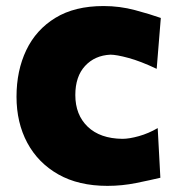

<svg xmlns="http://www.w3.org/2000/svg" viewBox="-20 -603 586 636"><path d="M335.9 12.7Q240.2 12.7 173.1 -25.4Q106 -63.5 70.3 -130.1Q34.7 -196.8 34.7 -282.7Q34.7 -369.1 67.1 -437Q99.6 -504.9 163.6 -543.9Q227.5 -583 323.2 -583Q376.5 -583 426.8 -569.6Q477.1 -556.2 512.7 -543.5L499 -375Q445.3 -400.4 405.5 -411.1Q365.7 -421.9 345.7 -421.9Q293.9 -419.4 261.7 -384.5Q229.5 -349.6 229.5 -288.1Q229.5 -222.7 270.5 -183.3Q311.5 -144 385.3 -143.1Q408.2 -143.1 440.2 -152.1Q472.2 -161.1 502.4 -178.7L511.2 -14.2Q478 -6.3 431.2 3.2Q384.3 12.7 335.9 12.7Z"/></svg>

Font: Pinar DS4 ExtraBold
Style: Regular
Weight: 800
Designer: Amin Abedi
Version: Version 3.000